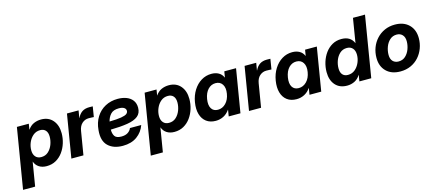

<svg xmlns="http://www.w3.org/2000/svg" viewBox="-88 -1369 5009 2214"><g transform="rotate(-15 2416.5 -262.0)"><path d="M-25.9 204.1 93.3 -515.6H235.4L224.1 -446.3H224.6Q254.4 -489.7 295.4 -508.1Q336.4 -526.4 383.8 -526.4Q471.7 -526.4 522.5 -467.5Q573.2 -408.7 573.2 -312.5Q573.2 -252.9 555.4 -195.3Q537.6 -137.7 503.7 -91.1Q469.7 -44.4 420.9 -16.8Q372.1 10.7 309.6 10.7Q255.9 10.7 218.5 -13.7Q181.2 -38.1 166 -82H165.5L118.2 204.1ZM275.9 -106.4Q325.7 -106.4 359.9 -137.2Q394 -168 411.9 -214.8Q429.7 -261.7 429.7 -309.1Q429.7 -358.4 406.5 -384.3Q383.3 -410.2 341.8 -410.2Q292.5 -410.2 256.8 -379.9Q221.2 -349.6 202.1 -304.2Q183.1 -258.8 183.1 -211.9Q183.1 -162.6 207.8 -134.5Q232.4 -106.4 275.9 -106.4Z M605.5 0 690.9 -515.6H829.6L814.9 -427.7H816.4Q838.4 -474.1 872.3 -496.6Q906.2 -519 957.5 -519Q970.2 -519 980.7 -518.6Q991.2 -518.1 999.5 -518.1L979.5 -395.5Q971.7 -396 953.9 -397Q936 -397.9 918 -397.9Q873.5 -397.9 839.4 -367.7Q805.2 -337.4 795.9 -279.3L749.5 0Z M1218.8 11.7Q1106.4 11.7 1043.5 -49.3Q980.5 -110.4 992.7 -235.4Q1000 -324.7 1041.3 -390.4Q1082.5 -456.1 1148.9 -491.7Q1215.3 -527.3 1298.3 -527.3Q1356 -527.3 1401.9 -509.8Q1447.8 -492.2 1474.4 -456.8Q1501 -421.4 1501 -368.7Q1501 -303.2 1457.8 -268.6Q1414.6 -233.9 1331.8 -220.5Q1249 -207 1131.3 -205.1Q1130.4 -157.7 1149.9 -127Q1169.4 -96.2 1230 -96.2Q1277.3 -96.2 1307.1 -115.5Q1336.9 -134.8 1349.1 -165.5H1483.9Q1456.1 -85.9 1388.7 -37.1Q1321.3 11.7 1218.8 11.7ZM1141.6 -298.8Q1232.9 -300.8 1281.7 -309.1Q1330.6 -317.4 1348.6 -331.8Q1366.7 -346.2 1366.7 -366.7Q1366.7 -390.6 1345.5 -404.5Q1324.2 -418.5 1283.7 -418.5Q1216.8 -418.5 1185.1 -383.5Q1153.3 -348.6 1141.6 -298.8Z M1499 204.1 1618.2 -515.6H1760.3L1749 -446.3H1749.5Q1779.3 -489.7 1820.3 -508.1Q1861.3 -526.4 1908.7 -526.4Q1996.6 -526.4 2047.4 -467.5Q2098.1 -408.7 2098.1 -312.5Q2098.1 -252.9 2080.3 -195.3Q2062.5 -137.7 2028.6 -91.1Q1994.6 -44.4 1945.8 -16.8Q1897 10.7 1834.5 10.7Q1780.8 10.7 1743.4 -13.7Q1706.1 -38.1 1690.9 -82H1690.4L1643.1 204.1ZM1800.8 -106.4Q1850.6 -106.4 1884.8 -137.2Q1918.9 -168 1936.8 -214.8Q1954.6 -261.7 1954.6 -309.1Q1954.6 -358.4 1931.4 -384.3Q1908.2 -410.2 1866.7 -410.2Q1817.4 -410.2 1781.7 -379.9Q1746.1 -349.6 1727.1 -304.2Q1708 -258.8 1708 -211.9Q1708 -162.6 1732.7 -134.5Q1757.3 -106.4 1800.8 -106.4Z M2328.6 10.7Q2261.2 10.7 2216.6 -22.9Q2171.9 -56.6 2154.3 -117.2Q2136.7 -177.7 2149.9 -258.3Q2163.1 -337.4 2201.2 -397.9Q2239.3 -458.5 2294.9 -492.4Q2350.6 -526.4 2416.5 -526.4Q2466.3 -526.4 2502.4 -506.1Q2538.6 -485.8 2555.7 -445.8H2557.6L2569.3 -515.6H2709.5L2624 0H2483.9L2496.6 -77.1H2495.1Q2465.3 -33.7 2422.4 -11.5Q2379.4 10.7 2328.6 10.7ZM2385.3 -106.4Q2439.5 -106.4 2479.7 -147.7Q2520 -189 2531.2 -258.3Q2543 -327.1 2516.4 -368.7Q2489.7 -410.2 2435.5 -410.2Q2382.8 -410.2 2345 -370.4Q2307.1 -330.6 2294.9 -258.3Q2283.2 -186 2307.9 -146.2Q2332.5 -106.4 2385.3 -106.4Z M2726.1 0 2811.5 -515.6H2950.2L2935.5 -427.7H2937Q2959 -474.1 2992.9 -496.6Q3026.9 -519 3078.1 -519Q3090.8 -519 3101.3 -518.6Q3111.8 -518.1 3120.1 -518.1L3100.1 -395.5Q3092.3 -396 3074.5 -397Q3056.6 -397.9 3038.6 -397.9Q2994.1 -397.9 2960 -367.7Q2925.8 -337.4 2916.5 -279.3L2870.1 0Z M3293 10.7Q3225.6 10.7 3180.9 -22.9Q3136.2 -56.6 3118.7 -117.2Q3101.1 -177.7 3114.3 -258.3Q3127.4 -337.4 3165.5 -397.9Q3203.6 -458.5 3259.3 -492.4Q3314.9 -526.4 3380.9 -526.4Q3430.7 -526.4 3466.8 -506.1Q3502.9 -485.8 3520 -445.8H3522L3533.7 -515.6H3673.8L3588.4 0H3448.2L3460.9 -77.1H3459.5Q3429.7 -33.7 3386.7 -11.5Q3343.8 10.7 3293 10.7ZM3349.6 -106.4Q3403.8 -106.4 3444.1 -147.7Q3484.4 -189 3495.6 -258.3Q3507.3 -327.1 3480.7 -368.7Q3454.1 -410.2 3399.9 -410.2Q3347.2 -410.2 3309.3 -370.4Q3271.5 -330.6 3259.3 -258.3Q3247.6 -186 3272.2 -146.2Q3296.9 -106.4 3349.6 -106.4Z M3896.5 10.7Q3807.1 10.7 3756.6 -46.9Q3706.1 -104.5 3706.1 -201.2Q3706.1 -261.7 3724.1 -319.8Q3742.2 -377.9 3776.1 -424.6Q3810.1 -471.2 3858.6 -498.8Q3907.2 -526.4 3968.8 -526.4Q4077.1 -526.4 4114.3 -438H4114.7L4162.1 -727.5H4305.7L4185.5 0H4043.9L4056.2 -75.7H4055.7Q4026.4 -29.3 3985.4 -9.3Q3944.3 10.7 3896.5 10.7ZM3937.5 -106.4Q3986.3 -106.4 4022 -136.2Q4057.6 -166 4077.1 -211.4Q4096.7 -256.8 4096.7 -304.2Q4096.7 -354 4071.8 -382.1Q4046.9 -410.2 4002.9 -410.2Q3953.6 -410.2 3919.4 -379.4Q3885.3 -348.6 3867.7 -302Q3850.1 -255.4 3850.1 -207Q3850.1 -158.2 3873 -132.3Q3896 -106.4 3937.5 -106.4Z M4532.7 11.7Q4426.8 11.7 4365.5 -48.6Q4304.2 -108.9 4304.2 -209.5Q4304.2 -274.9 4325.9 -332.3Q4347.7 -389.6 4388.2 -433.6Q4428.7 -477.5 4484.1 -502.4Q4539.6 -527.3 4606.4 -527.3Q4712.4 -527.3 4773.7 -466.8Q4835 -406.2 4835 -305.2Q4835 -242.2 4813.7 -185.1Q4792.5 -127.9 4752.9 -83.5Q4713.4 -39.1 4657.5 -13.7Q4601.6 11.7 4532.7 11.7ZM4541 -105Q4590.3 -105 4623.8 -135.7Q4657.2 -166.5 4674.3 -212.9Q4691.4 -259.3 4691.4 -306.6Q4691.4 -356.4 4665.5 -383.5Q4639.6 -410.6 4598.1 -410.6Q4549.8 -410.6 4516.1 -380.1Q4482.4 -349.6 4465.1 -303Q4447.8 -256.3 4447.8 -208Q4447.8 -158.2 4473.4 -131.6Q4499 -105 4541 -105Z"/></g></svg>

Font: Inter Display
Style: Bold Italic
Weight: 700
Italic angle: -9.39999°
Designer: Rasmus Andersson
Foundry: rsms
Version: Version 4.000;git-a52131595